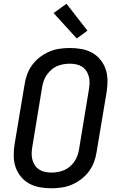

<svg xmlns="http://www.w3.org/2000/svg" viewBox="-20 -1000 640 1028"><path d="M255 8Q223 8 192.5 2.5Q162 -3 136.5 -17Q111 -31 92 -54Q73 -77 63.5 -105Q54 -133 53.5 -164.5Q53 -196 58 -227L112 -550Q116 -577 126 -603.5Q136 -630 153.5 -653.5Q171 -677 195 -695Q219 -713 245 -724Q271 -735 299 -739Q327 -743 354 -743Q386 -743 416.5 -737.5Q447 -732 472.5 -718Q498 -704 517 -681Q536 -658 545.5 -630Q555 -602 555.5 -570.5Q556 -539 551 -508L497 -185Q493 -158 483 -131.5Q473 -105 455.5 -81.5Q438 -58 414 -40Q390 -22 364 -11Q338 0 310 4Q282 8 255 8ZM256 -76Q272 -76 289.5 -79Q307 -82 323.5 -89Q340 -96 354 -108Q368 -120 378 -134.5Q388 -149 394 -165.5Q400 -182 403 -199L456 -521Q459 -539 459.5 -556.5Q460 -574 455.5 -590.5Q451 -607 442 -620.5Q433 -634 419 -643Q405 -652 388 -655.5Q371 -659 353 -659Q337 -659 319.5 -656Q302 -653 285.5 -646Q269 -639 255.5 -627Q242 -615 231.5 -600.5Q221 -586 215 -569.5Q209 -553 206 -536L153 -214Q150 -196 149.5 -178.5Q149 -161 153.5 -144.5Q158 -128 167 -114.5Q176 -101 190 -92Q204 -83 221 -79.5Q238 -76 256 -76ZM391 -794 267 -930 336 -980 448 -836Z"/></svg>

Font: Iosevka Custom Medium
Style: Italic
Weight: 500
Italic angle: -9°
Designer: Belleve Invis
Foundry: Belleve Invis
Version: Version 27.0.1